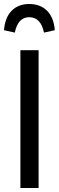

<svg xmlns="http://www.w3.org/2000/svg" viewBox="-26 -940 294 960"><path d="M167 0H76V-689H167ZM248 -789 194 -777Q178 -854 120 -854Q64 -854 48 -777L-6 -789Q-1 -853 32.5 -886.5Q66 -920 120 -920Q175 -920 209 -886.5Q243 -853 248 -789Z"/></svg>

Font: Fira Sans Compressed
Style: Regular
Weight: 400
Width: 1
Designer: bBox Type GmbH & Carrois Corporate GbR & Edenspiekermann AG
Foundry: bBox Type GmbH & Carrois Corporate GbR & Edenspiekermann AG
Version: Version 4.301